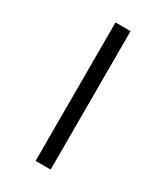

<svg xmlns="http://www.w3.org/2000/svg" viewBox="-236 -856 1024 1182"><g transform="rotate(30 275.5 -265.0)"><path d="M222 -757H329V227H222Z"/></g></svg>

Font: Noto Sans Balinese
Style: Bold
Weight: 700
Designer: Aditya Bayu, David Williams
Foundry: David Williams
Version: Version 2.005; ttfautohint (v1.8.4.7-5d5b)